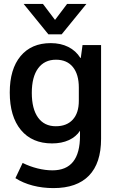

<svg xmlns="http://www.w3.org/2000/svg" viewBox="-20 -731 590 984"><path d="M498 -500V-19Q498 105 436 169Q374 233 254 233Q198 233 148 220Q98 207 59 182L96 104Q132 122 172 132Q212 142 249 142Q390 142 390 -35V-61Q370 -30 333 -13Q296 4 247 4Q144 4 87 -65Q30 -134 30 -257Q30 -377 85.5 -443.5Q141 -510 240 -510Q291 -510 330 -490.5Q369 -471 392 -434H394L403 -500ZM384 -282Q384 -350 353.5 -387.5Q323 -425 267 -425Q208 -425 175.5 -381Q143 -337 143 -255Q143 -173 175 -128.5Q207 -84 266 -84Q322 -84 353 -118Q384 -152 384 -214ZM101 -711H200L262 -629L324 -711H423L296 -555H228Z"/></svg>

Font: Sarabun SemiBold
Style: Regular
Weight: 600
Designer: Suppakit Chalermlarp | Katatrad Co.,Ltd.
Foundry: Cadson Demak Co.,Ltd.
Version: Version 1.000; ttfautohint (v1.6)